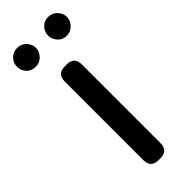

<svg xmlns="http://www.w3.org/2000/svg" viewBox="-252 -682 715 715"><g transform="rotate(-45 105.5 -325.0)"><path d="M101 9H111Q151 9 151 -31V-445Q151 -485 111 -485H101Q61 -485 61 -445V-31Q61 9 101 9ZM24 -560Q45 -560 59.5 -575.5Q74 -591 74 -610Q74 -628 60 -643.5Q46 -659 24 -659Q3 -659 -11.5 -644.5Q-26 -630 -26 -610Q-26 -590 -12.5 -575Q1 -560 24 -560ZM187 -560Q208 -560 222.5 -575.5Q237 -591 237 -610Q237 -628 223 -643.5Q209 -659 187 -659Q166 -659 152 -644.5Q138 -630 138 -610Q138 -591 151.5 -575.5Q165 -560 187 -560Z"/></g></svg>

Font: WDXL Lubrifont SC
Style: Regular
Weight: 400
Designer: [WDXL Lubrifont] Copyright 2020-2022 (c) NightFurySL2001, Skr-ZERO; [ZCOOL QingKe HuangYou] Copyright 2018-2022 (c) The 
Version: Version 2.001;hotconv 1.1.1;makeotfexe 2.6.0